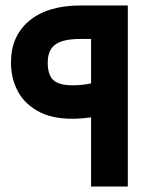

<svg xmlns="http://www.w3.org/2000/svg" viewBox="-20 -680 576 700"><path d="M446 0H312V-252Q274 -247 244 -247Q166 -247 116 -276Q66 -305 43 -351Q20 -397 20 -452Q20 -549 87 -604.5Q154 -660 274 -660H446ZM312 -538H274Q209 -538 181.5 -517.5Q154 -497 154 -452Q154 -407 174.5 -388Q195 -369 244 -369Q280 -369 312 -376Z"/></svg>

Font: Cairo
Style: Bold
Weight: 700
Designer: Mohamed Gaber
Foundry: Kief Type Foundry
Version: Version 2.100